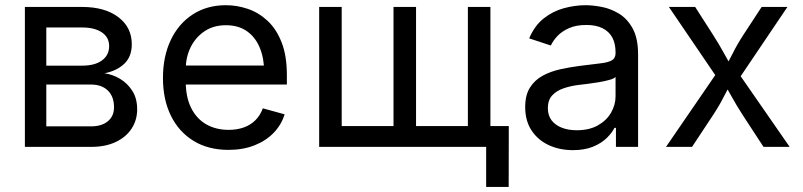

<svg xmlns="http://www.w3.org/2000/svg" viewBox="-20 -573 3132 749"><path d="M77.1 0V-545.9H300.3Q389.2 -545.9 441.7 -506.1Q494.1 -466.3 494.1 -400.4Q494.1 -352.5 465.3 -324.7Q436.5 -296.9 387.7 -287.1Q419.4 -282.7 448.5 -265.4Q477.5 -248 496.3 -218.5Q515.1 -189 515.1 -146.5Q515.1 -104.5 493.4 -71.3Q471.7 -38.1 431.4 -19Q391.1 0 335 0ZM160.6 -80.1H335Q377 -80.1 400.9 -100.1Q424.8 -120.1 424.8 -154.3Q424.8 -196.3 400.9 -219.7Q377 -243.2 335 -243.2H160.6ZM160.6 -316.9H300.8Q350.1 -316.9 377.9 -337.4Q405.8 -357.9 405.8 -393.1Q405.8 -427.2 377.7 -446.5Q349.6 -465.8 300.3 -465.8H160.6Z M871.6 11.7Q792.5 11.7 735.1 -23.4Q677.7 -58.6 646.7 -121.6Q615.7 -184.6 615.7 -268.6Q615.7 -352.5 646 -416.5Q676.3 -480.5 731.7 -516.6Q787.1 -552.7 861.3 -552.7Q904.8 -552.7 947 -538.3Q989.3 -523.9 1023.7 -491.9Q1058.1 -460 1078.6 -407.7Q1099.1 -355.5 1099.1 -279.8V-243.2H675.3V-317.4H1051.8L1010.7 -290Q1010.7 -343.8 993.9 -385.5Q977.1 -427.2 943.8 -450.9Q910.6 -474.6 861.3 -474.6Q812 -474.6 776.9 -450.4Q741.7 -426.3 723.1 -387.5Q704.6 -348.6 704.6 -304.2V-254.9Q704.6 -194.3 725.6 -152.1Q746.6 -109.9 784.4 -88.1Q822.3 -66.4 872.1 -66.4Q904.3 -66.4 930.7 -75.7Q957 -85 976.1 -103.8Q995.1 -122.6 1005.4 -150.4L1090.3 -127Q1077.6 -85.9 1047.4 -54.7Q1017.1 -23.4 972.4 -5.9Q927.7 11.7 871.6 11.7Z M1225.1 -545.9H1313V-81.1H1515.1V-545.9H1603V-81.1H1805.2V-545.9H1893.1V0H1225.1ZM1876.5 156.2V0H1839.8V-81.1H1964.8L1964.4 156.2Z M2214.8 12.7Q2163.1 12.7 2120.8 -6.8Q2078.6 -26.4 2053.7 -64Q2028.8 -101.6 2028.8 -155.3Q2028.8 -202.1 2047.4 -231.4Q2065.9 -260.7 2096.9 -277.6Q2127.9 -294.4 2165.5 -302.7Q2203.1 -311 2241.2 -315.9Q2290 -322.3 2320.8 -325.7Q2351.6 -329.1 2366.5 -337.4Q2381.3 -345.7 2381.3 -365.7V-368.7Q2381.3 -402.8 2368.7 -426.5Q2356 -450.2 2330.6 -462.9Q2305.2 -475.6 2267.1 -475.6Q2228 -475.6 2200.2 -463.4Q2172.4 -451.2 2155 -432.9Q2137.7 -414.6 2128.9 -395.5L2044.4 -423.3Q2065.4 -473.1 2101.1 -501.2Q2136.7 -529.3 2179.7 -541Q2222.7 -552.7 2264.6 -552.7Q2292 -552.7 2326.9 -546.1Q2361.8 -539.6 2394.3 -520Q2426.8 -500.5 2448 -462.2Q2469.2 -423.8 2469.2 -359.9V0H2382.8V-74.2H2377Q2367.7 -55.2 2347.2 -34.9Q2326.7 -14.6 2293.9 -1Q2261.2 12.7 2214.8 12.7ZM2230 -64.9Q2278.8 -64.9 2312.5 -84Q2346.2 -103 2363.8 -133.5Q2381.3 -164.1 2381.3 -197.3V-272.9Q2376 -266.6 2357.9 -261.5Q2339.8 -256.3 2316.7 -252.4Q2293.5 -248.5 2271.7 -245.8Q2250 -243.2 2237.3 -241.7Q2205.6 -237.8 2178 -228.3Q2150.4 -218.8 2133.8 -200.4Q2117.2 -182.1 2117.2 -150.9Q2117.2 -122.6 2131.8 -103.5Q2146.5 -84.5 2171.9 -74.7Q2197.3 -64.9 2230 -64.9Z M2578.1 0 2793.5 -314 2793 -246.6 2589.4 -545.9H2691.9L2759.8 -439.9Q2786.1 -398.9 2805.4 -363.3Q2824.7 -327.6 2845.2 -294.4H2799.3Q2820.3 -327.6 2837.6 -363.3Q2855 -398.9 2881.8 -439.9L2951.2 -545.9H3051.8L2847.2 -242.7V-307.6L3060.5 0H2958.5L2878.4 -122.6Q2852.5 -162.6 2833.7 -197Q2814.9 -231.4 2794.9 -263.2H2841.3Q2821.3 -231.4 2804.2 -197Q2787.1 -162.6 2760.7 -122.6L2679.7 0Z"/></svg>

Font: Inter Variable
Style: Regular
Weight: 400
Designer: Rasmus Andersson
Foundry: rsms
Version: Version 4.001;git-9221beed3